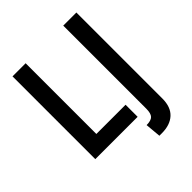

<svg xmlns="http://www.w3.org/2000/svg" viewBox="-238 -838 1148 1148"><g transform="rotate(-45 336.0 -264.0)"><path d="M66 -700H177V-102H424V0H66ZM427 73Q465 73 480 57.5Q495 42 495 2V-700H606V27Q606 99 566.5 135.5Q527 172 457 172H436Z"/></g></svg>

Font: Cabin Condensed SemiBold
Style: Regular
Weight: 600
Width: 3
Designer: Pablo Impallari
Foundry: Pablo Impallari. http://www.impallari.com Igino Marini. http://www.ikern.com
Version: Version 2.001